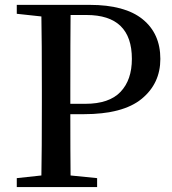

<svg xmlns="http://www.w3.org/2000/svg" viewBox="-20 -757 695 777"><path d="M330.1 -696.3H265.6Q264.6 -597.7 264.6 -393.6V-336.9H325.2Q421.9 -336.9 467.8 -385.3Q513.7 -433.6 513.7 -518.6Q513.7 -696.3 330.1 -696.3ZM318.4 -294.9H264.6Q264.6 -132.8 265.6 -46.9L373 -36.1V0H47.9V-36.1L147.5 -46.9Q149.4 -143.6 149.4 -342.8V-393.6Q149.4 -592.8 147.5 -690.4L47.9 -701.2V-737.3H342.8Q485.4 -737.3 557.1 -679.2Q628.9 -621.1 628.9 -518.6Q628.9 -418.9 553.2 -356.9Q477.5 -294.9 318.4 -294.9Z"/></svg>

Font: GenYoMin TW TTF SemiBold
Style: Regular
Weight: 600
Version: Version 1.300